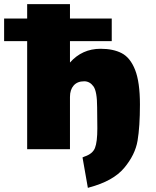

<svg xmlns="http://www.w3.org/2000/svg" viewBox="-76 -725 760 933"><path d="M325 40 334 36Q374 23 385.5 -6Q397 -35 397 -101L396 -203Q396 -281 378 -305.5Q360 -330 333 -330Q300 -330 282 -309.5Q264 -289 264 -254V0H56V-525H-56V-635H56V-705H264V-635H467V-525H264V-421Q323 -488 413 -488Q474 -488 515.5 -466.5Q557 -445 580.5 -385.5Q604 -326 604 -217Q604 -110 592.5 -41.5Q581 27 527.5 91Q474 155 357 186L351 188Z"/></svg>

Font: Nunito Sans Heavy
Style: Regular
Weight: 400
Designer: Vernon Adams
Foundry: Vernon Adams
Version: Version 2.500